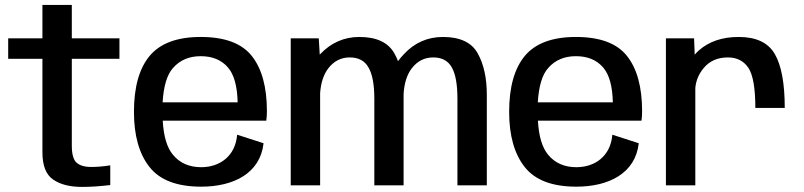

<svg xmlns="http://www.w3.org/2000/svg" viewBox="-20 -747 3242 774"><path d="M311 6.5C344.5 6.5 382.5 4 424.5 -1V-80.5C397 -76 372 -74 349.5 -74C322.5 -73.5 302.5 -79.5 289.5 -90.5C276 -102 269.5 -125 269.5 -160.5V-510H461.5V-592.5H269.5V-727H151V-592.5H13V-510H151V-133C151 -79.5 165.5 -42.5 194.5 -23C223.5 -3 262.5 6.5 311 6.5Z M791 5.5C922 5.5 1029 -48.5 1042.5 -169.5L936 -204C929 -117.5 866 -73 791 -73C742.5 -73 704 -90 676.5 -124C653 -152.5 639.5 -198 636 -260.5H1053.5C1055 -271.5 1056 -284 1056 -298.5C1056 -396 1035.5 -470.5 995 -521.5C954.5 -572.5 886 -598 789 -598C694.5 -598 626 -572.5 583.5 -522C541 -471 520 -395.5 520 -296C520 -200.5 541 -126.5 582.5 -74C624 -21 693.5 5.5 791 5.5ZM635.5 -334.5C639.5 -400 653.5 -446.5 677.5 -473C705.5 -505 743 -520.5 789 -520.5C836 -520.5 872.5 -505.5 898.5 -475.5C923.5 -447 936.5 -400 938 -334.5Z M1152 0H1270.5V-371.5C1273.5 -413.5 1284.5 -446.5 1303 -471C1325.5 -500.5 1354.5 -515.5 1390 -515.5C1425 -515.5 1450.5 -502 1465.5 -475C1481 -448.5 1489 -406.5 1489 -349.5V0H1607V-364.5V-367.5C1609.5 -411.5 1620.5 -446 1639.5 -471C1662 -500.5 1691 -515.5 1726.5 -515.5C1761.5 -515.5 1786.5 -502 1801.5 -475C1816.5 -448.5 1824 -406.5 1824 -349.5V0H1942.5V-364.5C1942.5 -432 1930.5 -487.5 1906 -531.5C1882 -575.5 1835 -598 1765.5 -598C1704 -598 1651.5 -575 1608.5 -529C1599.5 -519.5 1591.5 -510 1584.5 -500.5C1580.5 -511.5 1575.5 -521.5 1570 -531.5C1545.5 -575.5 1498.5 -598 1428.5 -598C1367.5 -598 1315 -575 1271.5 -529.5C1271 -528.5 1270 -527.5 1269 -526.5L1265 -592.5H1152Z M2303.5 5.5C2434.5 5.5 2541.5 -48.5 2555 -169.5L2448.5 -204C2441.5 -117.5 2378.5 -73 2303.5 -73C2255 -73 2216.5 -90 2189 -124C2165.5 -152.5 2152 -198 2148.5 -260.5H2566C2567.5 -271.5 2568.5 -284 2568.5 -298.5C2568.5 -396 2548 -470.5 2507.5 -521.5C2467 -572.5 2398.5 -598 2301.5 -598C2207 -598 2138.5 -572.5 2096 -522C2053.5 -471 2032.5 -395.5 2032.5 -296C2032.5 -200.5 2053.5 -126.5 2095 -74C2136.5 -21 2206 5.5 2303.5 5.5ZM2148 -334.5C2152 -400 2166 -446.5 2190 -473C2218 -505 2255.5 -520.5 2301.5 -520.5C2348.5 -520.5 2385 -505.5 2411 -475.5C2436 -447 2449 -400 2450.5 -334.5Z M3025 -312H3143.5C3143.5 -411 3130 -483.5 3103.5 -529C3077 -575 3028.5 -598 2958 -598C2891 -598 2837.5 -579.5 2797 -543.5C2791 -538 2785.5 -532.5 2780.5 -526.5L2778 -592.5H2664.5V0H2783V-392C2785.5 -422 2797 -449.5 2817.5 -473.5C2841 -501.5 2873.5 -515.5 2914.5 -515.5C2950.5 -515.5 2978 -501.5 2997 -473.5C3015.5 -445.5 3025 -391.5 3025 -312Z"/></svg>

Font: Anybody Medium
Style: Regular
Weight: 500
Designer: Tyler Finck
Foundry: Etcetera Type Company
Version: Version 1.110